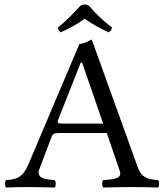

<svg xmlns="http://www.w3.org/2000/svg" viewBox="-20 -834 735 856"><path d="M377 -808C361.6 -815.7 352 -816.4 338 -808C307 -774 274 -739 237 -711C239 -702 242 -696 251 -690C289 -707 321 -724 358 -751C391 -726 425 -708 464 -690C473.1 -693.8 477.2 -701.9 480 -711C444 -738 407 -772 377 -808ZM263 -283C241 -283 234 -286 237.8 -296.3L340 -555H346L440 -283ZM155 -79 210 -224C215 -237 221 -241 245 -241H456L514 -72C525.8 -37.5 487.6 -34.4 440 -31C434 -25 434 -4 440 2C477 1 532 0 571 0C612 0 650 1 685 2C691 -4 691 -25 685 -31C646.2 -34.5 612.4 -37.8 595 -86L389 -658C374 -649 347 -638 334 -638L107 -102C81 -40 50.5 -34 7 -31C1 -25 1 -4 7 2C33 1 65.7 0 96 0C137 0 187 1 224 2C230 -4 230 -25 224 -31C186.4 -33.6 139.4 -37.9 155 -79Z"/></svg>

Font: Libertinus Math
Style: Regular
Weight: 400
Designer: Philipp H. Poll
Foundry: Khaled Hosny
Version: Version 6.2